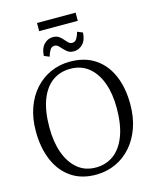

<svg xmlns="http://www.w3.org/2000/svg" viewBox="-150 -1151 1014 1261"><g transform="rotate(-15 357.0 -520.5)"><path d="M350.5 11Q247.5 12.5 177 -35.8Q106.5 -84 70.5 -169.8Q34.5 -255.5 34.5 -366Q34.5 -454.5 60 -525.8Q85.5 -597 131.2 -647.2Q177 -697.5 237.5 -724.2Q298 -751 367.5 -751Q468.5 -751 538 -704.8Q607.5 -658.5 643.8 -574.5Q680 -490.5 680 -378Q680 -290.5 654.8 -219Q629.5 -147.5 584.5 -96.5Q539.5 -45.5 479.8 -18Q420 9.5 350.5 11ZM355.5 -35Q424.5 -35 476.8 -73.2Q529 -111.5 558.2 -188Q587.5 -264.5 587.5 -378Q587.5 -474.5 561 -548Q534.5 -621.5 483.2 -663.2Q432 -705 358.5 -705Q289 -705 237 -667.8Q185 -630.5 156 -555.2Q127 -480 127 -366Q127 -269.5 153.5 -195Q180 -120.5 230.8 -77.8Q281.5 -35 355.5 -35ZM412.5 -809.5Q388.5 -809.5 373 -820Q357.5 -830.5 346 -844Q334.5 -857.5 323.5 -867.8Q312.5 -878 298 -878Q278 -878 267 -859.8Q256 -841.5 249 -816.5L213.5 -831.5Q215.5 -881 241 -908.2Q266.5 -935.5 302 -935.5Q326.5 -935.5 342 -925Q357.5 -914.5 368.8 -900.8Q380 -887 391 -876.5Q402 -866 417 -866Q436.5 -866 447.8 -884.8Q459 -903.5 465.5 -928.5L501.5 -913.5Q499.5 -863 473.8 -836.2Q448 -809.5 412.5 -809.5ZM488.5 -1052V-996.5H226V-1052Z"/></g></svg>

Font: Merriweather 24pt Light
Style: Regular
Weight: 300
Designer: Eben Sorkin
Foundry: Eben Sorkin
Version: Version 2.100